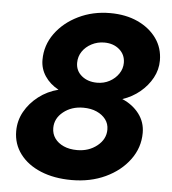

<svg xmlns="http://www.w3.org/2000/svg" viewBox="-52 -759 730 817"><g transform="rotate(5 313.0 -350.0)"><path d="M284 11Q209 11 152 -12.5Q95 -36 63 -78.5Q31 -121 31 -176Q31 -221 52.5 -259.5Q74 -298 111 -326.5Q148 -355 195 -367Q158 -387 137 -418.5Q116 -450 116 -488Q116 -550 152.5 -600.5Q189 -651 250.5 -681Q312 -711 386 -711Q453 -711 504 -687.5Q555 -664 584.5 -623Q614 -582 614 -528Q614 -489 595 -454Q576 -419 543.5 -392Q511 -365 469 -351Q514 -332 541 -296.5Q568 -261 568 -215Q568 -152 530 -100.5Q492 -49 428 -19Q364 11 284 11ZM356 -411Q385 -411 409 -424Q433 -437 447.5 -458.5Q462 -480 462 -505Q462 -540 436.5 -562Q411 -584 372 -584Q343 -584 318 -571Q293 -558 278.5 -536.5Q264 -515 264 -488Q264 -454 290 -432.5Q316 -411 356 -411ZM296 -118Q346 -118 381.5 -146.5Q417 -175 417 -216Q417 -241 403 -259.5Q389 -278 364.5 -289Q340 -300 307 -300Q257 -300 222 -272Q187 -244 187 -203Q187 -178 200.5 -159Q214 -140 238.5 -129Q263 -118 296 -118Z"/></g></svg>

Font: Red Hat Text VF
Style: Italic
Weight: 400
Italic angle: -12°
Designer: Pentagram, MCKL
Foundry: Pentagram, MCKL
Version: Version 1.023